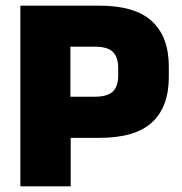

<svg xmlns="http://www.w3.org/2000/svg" viewBox="-20 -659 642 679"><path d="M174 -171.5V-317H315Q359.5 -317 378.8 -335Q398 -353 398 -392.5V-418Q398 -457.5 378.8 -475.8Q359.5 -494 315 -494H174V-639H331Q458 -639 517.5 -583.8Q577 -528.5 577 -423.5V-386.5Q577 -281 517.5 -226.2Q458 -171.5 332 -171.5ZM52 0V-639H229V-276.5L230 -194V0Z"/></svg>

Font: Anek Gurmukhi Medium ExtraBold
Style: Regular
Weight: 800
Version: Version 1.003